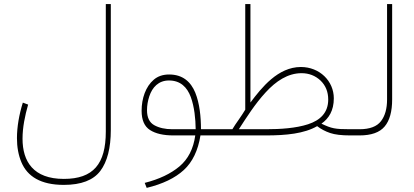

<svg xmlns="http://www.w3.org/2000/svg" viewBox="-20 -663 2029 940"><path d="M522.5 -643.1H498V-18.6C498 140.1 436.5 212.9 292.5 212.9C143.6 212.9 90.3 127.9 90.3 16.1C90.3 -39.1 102.1 -96.7 117.7 -150.9L91.8 -160.6C73.7 -102.5 63 -42 63 13.2C63 57.6 70.3 97.2 85 131.8C114.3 200.7 179.2 242.2 292.5 242.2C377.4 242.2 437 219.2 471.2 173.8C505.4 128.4 522.5 61 522.5 -27.3Z M808.1 -298.3C777.8 -298.3 752.9 -290 732.9 -272.9C693.4 -239.3 673.3 -181.6 673.3 -120.6C673.3 -75.2 687 -43.9 714.4 -26.4C741.7 -8.8 779.8 0 829.1 0H936C926.8 65.9 900.9 116.2 858.4 151.9C815.9 187.5 759.3 214.4 688.5 232.4L698.2 256.8C776.9 237.8 837.4 208.5 879.9 169.4C922.4 130.4 949.7 73.7 961.4 0H1050.3V-30.3H963.9C963.9 -90.8 957.5 -156.2 936 -209.5C914.1 -262.7 874.5 -298.3 808.1 -298.3ZM824.2 -30.3C788.1 -30.3 758.3 -37.1 734.9 -50.3C711.4 -63.5 699.7 -87.9 699.7 -123.5C699.7 -146.5 703.6 -168.9 710.9 -191.4C725.6 -235.8 756.3 -269 807.1 -269C863.3 -269 896 -236.3 914.1 -188C931.6 -139.6 937.5 -81.5 938 -30.3Z M1453.1 -335C1340.8 -335 1260.7 -233.9 1206.1 -161.1V-643.1H1180.7V-126C1172.4 -112.3 1162.1 -96.2 1149.4 -78.1C1136.2 -60.1 1126 -43.9 1117.7 -30.3H1030.8V0H1282.7C1380.9 0 1469.7 -8.8 1532.7 -45.4C1551.8 -30.8 1573.2 -19.5 1596.7 -11.7C1619.6 -3.9 1652.3 0 1694.3 0H1725.1V-30.3H1694.3C1620.6 -30.3 1603.5 -33.7 1553.7 -57.6C1589.4 -82.5 1614.3 -121.1 1614.3 -181.6C1614.3 -266.6 1544.4 -335 1453.1 -335ZM1456.1 -304.7C1492.7 -304.7 1523.9 -292.5 1549.3 -268.6C1574.2 -244.6 1586.9 -213.4 1586.9 -175.8C1586.9 -111.3 1547.9 -74.2 1488.3 -54.7C1428.7 -35.2 1353 -30.3 1280.8 -30.3H1149.4C1186 -86.9 1229 -154.8 1280.3 -210.4C1331.1 -266.1 1389.6 -304.7 1456.1 -304.7Z M1705.6 0H1739.7C1797.9 0 1838.9 -14.6 1863.3 -43.9C1887.7 -72.8 1899.9 -117.2 1899.9 -176.3V-643.1H1875V-175.8C1875 -131.3 1865.2 -95.7 1845.2 -69.8C1825.2 -43.5 1790 -30.3 1740.2 -30.3H1705.6Z"/></svg>

Font: Vazirmatn Thin
Style: Regular
Weight: 100
Designer: Saber Rastikerdar
Foundry: Saber Rastikerdar
Version: Version 33.003